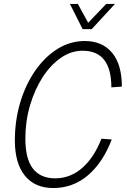

<svg xmlns="http://www.w3.org/2000/svg" viewBox="-20 -933 640 969"><path d="M249 16Q156 16 105.5 -46.5Q55 -109 55 -224Q55 -325 82 -415.5Q109 -506 157.5 -576Q206 -646 270 -686Q334 -726 408 -726Q496 -726 545.5 -667Q595 -608 595 -496L542 -492Q542 -677 397 -677Q339 -677 287 -641Q235 -605 195 -543Q155 -481 131.5 -401Q108 -321 108 -234Q108 -130 146.5 -81.5Q185 -33 258 -33Q335 -33 395 -85.5Q455 -138 492 -233L544 -229Q499 -112 423.5 -48Q348 16 249 16ZM560 -913 443 -786H397L333 -913H373L425 -818L516 -913Z"/></svg>

Font: Geist Mono ExtraLight
Style: Italic
Weight: 200
Italic angle: -12°
Monospace: yes
Designer: Basement.studio, Andrés Briganti, Mateo Zaragoza
Foundry: Basement.studio, Vercel, Andrés Briganti, Guido Ferreyra, Mateo Zaragoza
Version: Version 1.500; ttfautohint (v1.8.4.7-5d5b)